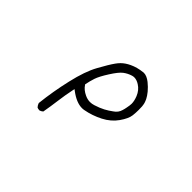

<svg xmlns="http://www.w3.org/2000/svg" viewBox="-106 -801 1212 1212"><g transform="rotate(45 500.0 -195.0)"><path d="M310.5 121.6Q311.5 121.6 313 121.6Q324.7 117.7 334 109.4Q343.8 55.2 351.3 -2.9Q358.9 -61 370.6 -117.2L373.5 -129.9L383.8 -122.1Q442.4 -78.1 491.7 -78.1Q501.5 -78.1 511.2 -80.1Q570.3 -90.8 626.5 -119.6Q681.6 -147.9 713.9 -194.1Q746.1 -240.2 750 -272.9Q752.9 -296.4 752.9 -323.2Q752.9 -346.2 752 -354.5Q751 -362.8 750.2 -367.7Q749.5 -372.6 748.3 -377.4Q747.1 -382.3 745.4 -387Q743.7 -391.6 741.7 -396.2Q739.7 -400.9 737.8 -405.3Q728.5 -423.8 711.4 -444.8Q692.4 -467.8 667.5 -487.8Q636.7 -512.2 610.4 -512.2Q607.4 -512.2 604.5 -511.7Q555.7 -506.3 517.6 -488.3Q484.4 -472.7 462.9 -451.2Q451.2 -439.5 440.9 -424.8Q418 -393.1 379.9 -323.7Q341.8 -254.9 315.4 -139.2Q288.6 -23.9 275.9 91.8Q280.3 106 290.5 117.2Q299.3 121.6 310.5 121.6ZM645.5 -203.1Q645.5 -203.1 645.5 -203.1ZM500 -141.1Q477.5 -141.1 454.6 -151.9Q418.9 -168.5 401.4 -195.8L399.4 -198.2Q406.2 -233.4 416.5 -264.6Q427.2 -296.4 460.9 -349.1Q494.6 -402.3 518.3 -420.2Q542 -438 569.8 -446.3Q578.6 -449.2 587.9 -449.2Q609.9 -449.2 633.3 -434.1Q666 -413.6 681.6 -375Q693.8 -344.2 693.8 -319.3Q693.8 -305.7 688.5 -279.8Q686 -265.6 681.6 -251.5Q673.3 -221.2 645.5 -203.1Q622.6 -186 596.7 -172.1Q570.8 -158.2 533.2 -146.5Q516.6 -141.1 500 -141.1Z"/></g></svg>

Font: NaikaiFont
Style: Light
Weight: 300
Version: Version 1.89